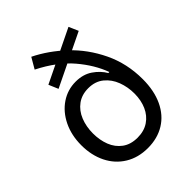

<svg xmlns="http://www.w3.org/2000/svg" viewBox="-220 -892 1023 1023"><g transform="rotate(-45 291.5 -380.0)"><path d="M177.7 -548.3 154.8 -602.1 448.7 -744.6 472.2 -690.9ZM50.8 -250Q50.8 -325.2 79.8 -384.8Q108.9 -444.3 158.7 -477.8Q208.5 -511.2 269 -511.2Q324.7 -511.2 364 -484.4Q403.3 -457.5 424.8 -420.4H432.6Q403.3 -501 338.4 -577.4Q273.4 -653.8 160.2 -710.9L195.8 -772Q283.2 -729 359.4 -657.2Q435.5 -585.4 483.6 -485.6Q531.7 -385.7 531.7 -267.6Q531.7 -181.2 502 -117.9Q472.2 -54.7 418 -21.5Q363.8 11.7 291.5 11.7Q219.2 11.7 164.6 -21.7Q109.9 -55.2 80.3 -114.7Q50.8 -174.3 50.8 -250ZM446.3 -245.1Q446.3 -293.9 429.7 -338.1Q413.1 -382.3 378.4 -410.6Q343.8 -439 292 -439Q242.7 -439 208.3 -413.6Q173.8 -388.2 156.5 -345.2Q139.2 -302.2 139.2 -250.5Q139.2 -200.2 155.5 -158.4Q171.9 -116.7 206.1 -91.6Q240.2 -66.4 292 -66.4Q340.8 -66.4 375.7 -89.8Q410.6 -113.3 428.5 -153.8Q446.3 -194.3 446.3 -245.1Z"/></g></svg>

Font: Inter RS Variable
Style: Regular
Weight: 400
Designer: Rasmus Andersson (customised by Maria Ramos and Noel Pretorius)
Foundry: rsms
Version: Version 3.001;Glyphs 3.2.3 (3260)